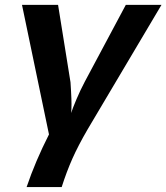

<svg xmlns="http://www.w3.org/2000/svg" viewBox="-20 -548 672 775"><path d="M268.6 -128.4Q268.6 -103 267.1 -91.8Q273.4 -111.3 288.8 -147.7Q304.2 -184.1 322.3 -218.3L487.8 -528.3H631.8L334 -26.4Q295.4 40 272.2 92.3Q249 144.5 229 207H87.4Q122.6 103 177.7 -5.4L68.8 -528.3H214.4L264.6 -215.8Q265.1 -212.9 266.8 -179.7Q268.6 -146.5 268.6 -128.4Z"/></svg>

Font: Liberation Mono
Style: Bold Italic
Weight: 700
Italic angle: -12°
Monospace: yes
Designer: Steve Matteson
Foundry: Ascender Corporation
Version: Version 2.1.5